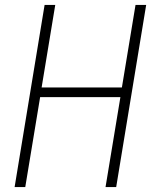

<svg xmlns="http://www.w3.org/2000/svg" viewBox="-20 -755 640 775"><path d="M39 0 160 -735H203L148 -402H472L527 -735H570L449 0H406L466 -363H142L82 0Z"/></svg>

Font: Iosevka Aile Extralight
Style: Italic
Weight: 200
Italic angle: -9°
Designer: Belleve Invis
Foundry: Belleve Invis
Version: Version 31.1.0; ttfautohint (v1.8.4)